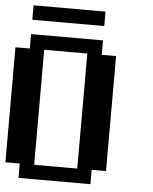

<svg xmlns="http://www.w3.org/2000/svg" viewBox="-61 -973 813 1023"><g transform="rotate(5 346.0 -461.5)"><path d="M384.3 -76.7V-691.9H153.8V-76.7ZM76.7 0V-76.7H0V-691.9H76.7V-769H461.4V-691.9H538.1V-76.7H461.4V0ZM76.7 -845.7V-922.9H461.4V-845.7Z"/></g></svg>

Font: Good Old DOS
Style: Regular
Weight: 400
Designer: Vasily Draigo
Foundry: Vasily Draigo
Version: 1.0